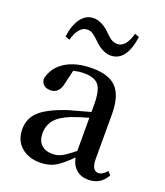

<svg xmlns="http://www.w3.org/2000/svg" viewBox="-146 -888 860 1001"><g transform="rotate(20 284.0 -387.0)"><path d="M430.7 -786.1 455.1 -777.3Q435.5 -635.7 347.7 -635.7Q309.6 -635.7 266.6 -672.9Q262.7 -676.8 252.9 -686Q243.2 -695.3 237.8 -699.7Q232.4 -704.1 224.1 -710.4Q215.8 -716.8 207.5 -719.2Q199.2 -721.7 190.4 -721.7Q142.6 -721.7 119.1 -639.6L94.7 -649.4Q103.5 -714.8 131.3 -752Q159.2 -789.1 202.1 -789.1Q239.3 -789.1 283.2 -752.9Q285.2 -751 294.9 -741.2Q304.7 -731.4 307.6 -729Q310.5 -726.6 318.8 -719.7Q327.1 -712.9 332 -710.9Q336.9 -709 344.7 -706.5Q352.5 -704.1 360.4 -704.1Q408.2 -704.1 430.7 -786.1ZM356.4 -109.4V-293Q312.5 -281.2 264.6 -263.7Q203.1 -239.3 178.7 -207.5Q154.3 -175.8 154.3 -134.8Q154.3 -92.8 177.2 -71.3Q200.2 -49.8 239.3 -49.8Q265.6 -49.8 289.6 -62Q313.5 -74.2 356.4 -109.4ZM544.9 -66.4 561.5 -47.9Q528.3 12.7 460.9 12.7Q419.9 12.7 393.6 -10.3Q367.2 -33.2 359.4 -74.2Q311.5 -25.4 276.9 -5.4Q242.2 14.6 192.4 14.6Q128.9 14.6 88.4 -21Q47.9 -56.6 47.9 -119.1Q47.9 -176.8 88.9 -216.3Q129.9 -255.9 236.3 -292Q335.9 -320.3 356.4 -325.2V-366.2Q356.4 -445.3 333 -473.6Q309.6 -502 252 -502Q223.6 -502 193.4 -494.1L175.8 -419.9Q164.1 -358.4 116.2 -358.4Q69.3 -358.4 63.5 -402.3Q76.2 -466.8 134.3 -503.9Q192.4 -541 284.2 -541Q377 -541 418.9 -496.1Q460.9 -451.2 460.9 -349.6V-103.5Q460.9 -38.1 499 -38.1Q520.5 -38.1 544.9 -66.4Z"/></g></svg>

Font: GenYoMin TW TTF SemiBold
Style: Regular
Weight: 600
Version: Version 1.300